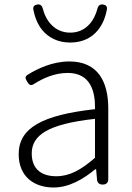

<svg xmlns="http://www.w3.org/2000/svg" viewBox="-20 -820 587 853"><path d="M461 -253V-338C461 -456 416 -547 288 -547C212 -547 145 -514 103 -488C90 -479 92 -472 100 -458C109 -443 116 -437 131 -447C169 -471 221 -496 281 -496C382 -496 404 -414 402 -335C168 -309 63 -252 63 -135C63 -35 132 13 218 13C287 13 350 -24 403 -68H407L411 -23C412 -8 421 0 436 0C452 0 461 -8 461 -24V-169ZM402 -248V-205V-119C340 -65 289 -37 230 -37C170 -37 121 -64 121 -138C121 -219 192 -269 402 -292ZM168 -686C195 -654 235 -631 292 -631C349 -631 389 -654 415 -686C437 -713 449 -746 455 -778C457 -791 451 -798 438 -800C425 -802 416 -795 413 -782C399 -727 361 -675 292 -675C223 -675 184 -727 170 -782C167 -795 159 -802 146 -800C133 -798 126 -791 128 -778C134 -746 146 -713 168 -686Z"/></svg>

Font: GenSenRounded2 TW L
Style: Regular
Weight: 300
Version: Version 2.100;PS 2.1;hotconv 16.6.51;makeotf.lib2.5.65220 DE